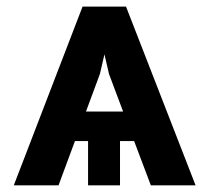

<svg xmlns="http://www.w3.org/2000/svg" viewBox="-20 -558 629 578"><path d="M434.1 0 383.8 -133.3H341.3V0H245.1V-133.3H205.6L156.2 0H21.5L228.5 -538.1H359.4L568.8 0ZM280.8 -335.4 238.8 -222.2H350.6L308.1 -335.4L294.4 -394.5Z"/></svg>

Font: Inter Display Semi Bold
Style: Regular
Weight: 600
Designer: Rasmus Andersson
Foundry: rsms
Version: Version 4.000;git-37864ae